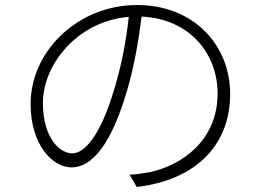

<svg xmlns="http://www.w3.org/2000/svg" viewBox="-20 -723 1040 765"><path d="M493 -656C483 -560 463 -459 436 -370C380 -181 317 -112 268 -112C219 -112 151 -172 151 -313C151 -464 286 -638 493 -656ZM544 -657C736 -648 847 -509 847 -351C847 -163 705 -65 577 -37C555 -33 523 -28 496 -27L525 22C754 -5 897 -139 897 -349C897 -542 753 -703 526 -703C290 -703 102 -519 102 -309C102 -146 189 -56 265 -56C348 -56 424 -151 485 -358C513 -450 532 -558 544 -657Z"/></svg>

Font: Noto Sans SC Light
Style: Regular
Weight: 300
Designer: Ryoko NISHIZUKA 西塚涼子 (kana, bopomofo & ideographs); Paul D. Hunt (Latin, Greek & Cyrillic); Sandoll Communications 산돌커뮤니
Foundry: Adobe
Version: Version 2.004;hotconv 1.0.118;makeotfexe 2.5.65603